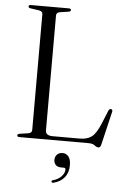

<svg xmlns="http://www.w3.org/2000/svg" viewBox="-61 -744 682 1014"><g transform="rotate(5 280.0 -237.5)"><path d="M263 -682.5 218.5 -676Q198 -673 198 -657V-47Q198 -20 236.5 -20H378.5Q419 -20 442.5 -37.8Q466 -55.5 487.5 -107.5L517.5 -180.5Q522 -190.5 530.5 -189.5Q540.5 -188 537.5 -175L495.5 2.5Q491.5 18 482 18Q471.5 18 461 9Q450.5 0 427.5 0H61Q49.5 0 49.5 -8Q49.5 -15.5 60.5 -17.5L105 -24Q125.5 -27 125.5 -43V-657Q125.5 -673 105 -676L60.5 -682.5Q49.5 -684.5 49.5 -692Q49.5 -700 61 -700H262.5Q274 -700 274 -692Q274 -684.5 263 -682.5ZM295.5 140.5Q275.5 140.5 265.8 130Q256 119.5 256 104Q256 86 267.2 75Q278.5 64 296 64Q315.5 64 327.8 79.2Q340 94.5 340 125.5Q340 164.5 319.2 189.8Q298.5 215 263 224Q253.5 227 251 220.5Q248.5 213.5 257.5 211.5Q286.5 203.5 302.5 185.5Q318.5 167.5 318.5 150.5Q318.5 140.5 309 140.5Z"/></g></svg>

Font: Fraunces 72pt Light
Style: Regular
Weight: 300
Version: Version 1.000;[0bf87f6ff]